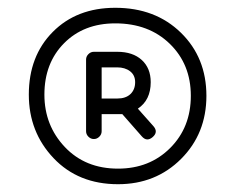

<svg xmlns="http://www.w3.org/2000/svg" viewBox="-20 -649 598 493"><path d="M283 -176Q181 -176 117.5 -243Q54 -310 54 -406Q54 -505 115.5 -567Q177 -629 276 -629Q379 -629 444.5 -565Q510 -501 510 -403Q510 -306 445 -241Q380 -176 283 -176ZM283 -216Q364 -216 417 -269Q470 -322 470 -403Q470 -484 416 -536.5Q362 -589 276 -589Q195 -589 144.5 -538Q94 -487 94 -406Q94 -327 146.5 -271.5Q199 -216 283 -216ZM201 -312V-496Q201 -504 207 -510Q213 -516 221 -516H281Q321 -516 344 -495Q367 -474 367 -438Q367 -392 334 -370L374 -325Q387 -310 372 -297Q357 -284 344 -299L294 -356H241V-312Q241 -304 235 -298Q229 -292 221 -292Q213 -292 207 -298Q201 -304 201 -312ZM281 -476H241V-396H281Q303 -396 315 -407.5Q327 -419 327 -438Q327 -456 314 -466Q301 -476 281 -476Z"/></svg>

Font: Hoogli Light
Style: Regular
Weight: 300
Designer: Anand Singh Naorem
Foundry: Brand New Type
Version: Version 1.00 b007